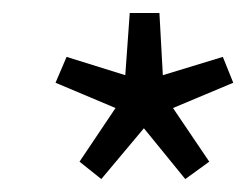

<svg xmlns="http://www.w3.org/2000/svg" viewBox="-20 -609 381 297"><path d="M340.8 -481 247.6 -441.9 303.7 -358.9 266.6 -332 202.6 -410.6 136.7 -332 103 -358.9 158.7 -441.9 65.9 -481 83 -521 173.8 -492.7 180.7 -588.9H226.6L231.9 -492.7L324.7 -521Z"/></svg>

Font: Meera
Style: Regular
Weight: 400
Designer: Hussain KH and Suresh P for Swathanthra Malayalam Computing (SMC)
Version: 7.0.0+20160512